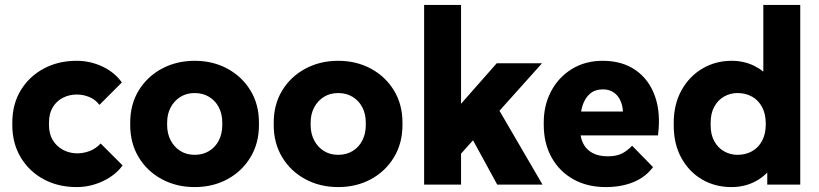

<svg xmlns="http://www.w3.org/2000/svg" viewBox="-20 -750 3329 780"><path d="M291 10Q216 10 157 -22Q98 -54 64 -111Q30 -168 30 -242V-252Q30 -327 64.5 -383.5Q99 -440 158 -471.5Q217 -503 291 -503Q347 -503 396.5 -479.5Q446 -456 475 -415L384 -324Q367 -346 342.5 -356Q318 -366 292 -366Q261 -366 235 -352.5Q209 -339 194 -313.5Q179 -288 179 -252V-242Q179 -206 194.5 -180.5Q210 -155 236.5 -141Q263 -127 294 -127Q318 -127 343 -136Q368 -145 389 -167L478 -78Q449 -38 398 -14Q347 10 291 10Z M771 10Q697 10 637.5 -22Q578 -54 543.5 -111Q509 -168 509 -242V-252Q509 -326 543.5 -382.5Q578 -439 637.5 -471Q697 -503 771 -503Q845 -503 904 -471Q963 -439 997.5 -382.5Q1032 -326 1032 -252V-242Q1032 -168 997.5 -111Q963 -54 904 -22Q845 10 771 10ZM771 -121Q804 -121 829.5 -136.5Q855 -152 869 -179.5Q883 -207 883 -242V-252Q883 -287 869 -314Q855 -341 829.5 -356.5Q804 -372 771 -372Q738 -372 713 -356.5Q688 -341 673.5 -314Q659 -287 659 -252V-242Q659 -207 673.5 -179.5Q688 -152 713 -136.5Q738 -121 771 -121Z M1354 10Q1280 10 1220.5 -22Q1161 -54 1126.5 -111Q1092 -168 1092 -242V-252Q1092 -326 1126.5 -382.5Q1161 -439 1220.5 -471Q1280 -503 1354 -503Q1428 -503 1487 -471Q1546 -439 1580.5 -382.5Q1615 -326 1615 -252V-242Q1615 -168 1580.5 -111Q1546 -54 1487 -22Q1428 10 1354 10ZM1354 -121Q1387 -121 1412.5 -136.5Q1438 -152 1452 -179.5Q1466 -207 1466 -242V-252Q1466 -287 1452 -314Q1438 -341 1412.5 -356.5Q1387 -372 1354 -372Q1321 -372 1296 -356.5Q1271 -341 1256.5 -314Q1242 -287 1242 -252V-242Q1242 -207 1256.5 -179.5Q1271 -152 1296 -136.5Q1321 -121 1354 -121Z M1786 -51 1776 -241 1998 -493H2182ZM1703 0V-730H1853V0ZM2000 0 1857 -262 1973 -362 2184 0Z M2441 10Q2366 10 2309.5 -21.5Q2253 -53 2221 -110Q2189 -167 2189 -243V-253Q2189 -323 2219 -379.5Q2249 -436 2303 -469.5Q2357 -503 2429 -503Q2507 -503 2561.5 -465.5Q2616 -428 2640.5 -360Q2665 -292 2653 -200H2297V-297H2574L2507 -249Q2515 -294 2506.5 -324.5Q2498 -355 2478 -371Q2458 -387 2430 -387Q2397 -387 2376.5 -369Q2356 -351 2346.5 -321Q2337 -291 2337 -253V-223Q2337 -191 2349.5 -166.5Q2362 -142 2387 -128.5Q2412 -115 2449 -115Q2485 -115 2507 -126.5Q2529 -138 2548 -158L2633 -71Q2602 -30 2553 -10Q2504 10 2441 10Z M2951 10Q2885 10 2832 -21Q2779 -52 2748 -108.5Q2717 -165 2717 -241V-251Q2717 -326 2748.5 -383Q2780 -440 2833.5 -471.5Q2887 -503 2952 -503Q3002 -503 3043 -483Q3084 -463 3112 -428L3081 -392V-730H3231V0H3097V-116L3126 -85Q3096 -39 3051.5 -14.5Q3007 10 2951 10ZM2976 -121Q3009 -121 3035 -135.5Q3061 -150 3076 -178Q3091 -206 3091 -246Q3091 -287 3076 -315Q3061 -343 3035 -357.5Q3009 -372 2976 -372Q2947 -372 2922 -358Q2897 -344 2882 -317Q2867 -290 2867 -251V-241Q2867 -203 2882 -176Q2897 -149 2922 -135Q2947 -121 2976 -121Z"/></svg>

Font: SUSE ExtraBold
Style: Regular
Weight: 800
Designer: Rene Bieder
Foundry: SUSE
Version: Version 1.000